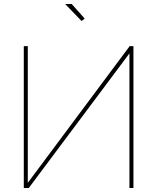

<svg xmlns="http://www.w3.org/2000/svg" viewBox="-20 -941 787 961"><path d="M306.2 -920.9H338.9L403.8 -848.1L388.2 -835.9ZM99.1 0V-710H119.1V-25.9L628.9 -710H647.9V0H627.9V-673.8L124 0Z"/></svg>

Font: Rawline Thin
Style: Regular
Weight: 250
Designer: Matt McInerney, Pablo Impallari, Rodrigo Fuenzalida
Foundry: Matt McInerney, Pablo Impallari, Rodrigo Fuenzalida
Version: Version 4.020;PS 004.020;hotconv 1.0.88;makeotf.lib2.5.64775